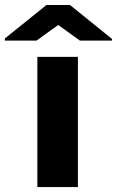

<svg xmlns="http://www.w3.org/2000/svg" viewBox="-72 -759 475 779"><path d="M244.1 -528.3V0H79.6V-528.3ZM-52.2 -603 116.7 -738.8H211.9L382.3 -601.1V-594.2H252.4L164.1 -657.7L76.2 -594.2H-52.2Z"/></svg>

Font: Bert Sans Black
Style: Regular
Weight: 900
Designer: Christian Robertson, Adam Twardoch, & Cristiano Sobral
Foundry: Google
Version: Version 12.135;January 10, 2020;FontCreator 12.0.0.2547 64-b